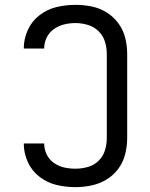

<svg xmlns="http://www.w3.org/2000/svg" viewBox="-20 -763 616 791"><path d="M291 8Q324 8 357 1Q390 -6 419 -23.5Q448 -41 468 -68.5Q488 -96 496 -129Q504 -162 504 -195V-540Q504 -574 496 -606.5Q488 -639 468 -666.5Q448 -694 419 -712Q390 -730 357 -736.5Q324 -743 291 -743Q251 -743 213 -734Q175 -725 143 -700.5Q111 -676 94.5 -639.5Q78 -603 78 -564V-563H162V-564Q162 -587 172.5 -608.5Q183 -630 202.5 -643.5Q222 -657 244.5 -662.5Q267 -668 291 -668Q316 -668 341.5 -660.5Q367 -653 386 -634.5Q405 -616 412.5 -591Q420 -566 420 -540V-195Q420 -169 412.5 -144Q405 -119 386 -100.5Q367 -82 341.5 -75Q316 -68 291 -68Q267 -68 244.5 -73Q222 -78 202.5 -91.5Q183 -105 172.5 -126.5Q162 -148 162 -172H78V-171Q78 -132 94.5 -95.5Q111 -59 143 -34.5Q175 -10 213 -1Q251 8 291 8Z"/></svg>

Font: Iosevka SS01 Extended
Style: Regular
Weight: 400
Width: 7
Monospace: yes
Designer: Belleve Invis
Foundry: Belleve Invis
Version: Version 3.4.7; ttfautohint (v1.8.3)